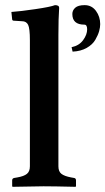

<svg xmlns="http://www.w3.org/2000/svg" viewBox="-20 -718 406 740"><path d="M306.2 -698.2Q333.5 -698.2 349.9 -676Q366.2 -653.8 366.2 -625Q366.2 -612.8 362.1 -597.9Q357.9 -583 347.4 -564.7Q336.9 -546.4 314.2 -533.4Q291.5 -520.5 259.8 -519L255.9 -536.1Q284.7 -542 300.3 -563.2Q315.9 -584.5 315.9 -605Q315.9 -623 305.2 -623Q258.8 -623 258.8 -664.1Q258.8 -678.2 270 -688.2Q281.2 -698.2 306.2 -698.2ZM95.2 -563Q95.2 -608.4 88.4 -622.3Q81.5 -636.2 64.9 -636.2L33.2 -638.2Q27.8 -638.2 26.9 -643.1L23.9 -671.9Q59.1 -674.3 116.9 -682.9Q174.8 -691.4 191.9 -698.2Q208 -698.2 208 -688Q205.1 -647.9 205.1 -583V-77.1Q205.1 -57.1 216.6 -48.1Q228 -39.1 253.9 -34.2L265.1 -32.2Q272.9 -31.2 272.9 -22.9V0L271 2Q187 0 147.9 0L28.8 2L26.9 0V-22.9Q26.9 -30.8 35.2 -32.2L46.9 -34.2Q72.3 -38.6 83.7 -47.9Q95.2 -57.1 95.2 -77.1Z"/></svg>

Font: Linux Libertine G
Style: Semibold
Weight: 600
Designer: Philipp H. Poll
Foundry: Philipp H. Poll
Version: Version 5.1.1